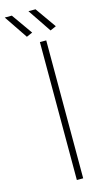

<svg xmlns="http://www.w3.org/2000/svg" viewBox="-200 -952 534 995"><g transform="rotate(-15 67.0 -455.0)"><path d="M81 -740H115V0H81ZM23 -784 -62 -910H-24L55 -798ZM150 -784 65 -910H103L182 -798Z"/></g></svg>

Font: Encode Sans Compressed
Style: Thin
Weight: 100
Designer: Pablo Impallari, Andres Torresi
Foundry: Pablo Impallari, Andres Torresi
Version: Version 1.000; ttfautohint (v1.00) -l 8 -r 50 -G 200 -x 14 -